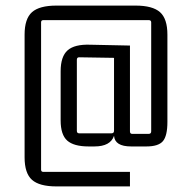

<svg xmlns="http://www.w3.org/2000/svg" viewBox="-20 -621 677 687"><path d="M445 46H182Q121 46 94.5 22.5Q68 -1 68 -58V-497Q68 -554 94.5 -577.5Q121 -601 182 -601H465Q526 -601 552.5 -577.5Q579 -554 579 -497V-185Q579 -135 563 -116Q547 -97 504 -97H449Q391 -97 388 -135Q375 -97 318 -97H297Q244 -97 220.5 -118Q197 -139 197 -190V-366Q197 -419 222 -441Q247 -463 303 -461L445 -458V-151Q445 -142 453 -142H512Q521 -142 521 -151V-541Q521 -549 512 -549H135Q127 -549 127 -541V-14Q127 -6 135 -6H445ZM255 -153Q255 -144 263 -144H379Q388 -144 388 -153V-414L263 -416Q255 -416 255 -407Z"/></svg>

Font: Gemunu Libre Light
Style: Regular
Weight: 300
Designer: Puspanada Ekanayake, Sola Matas, Pathum Egodawatta, Kosala Senevirathne
Foundry: mooniak
Version: Version 1.100